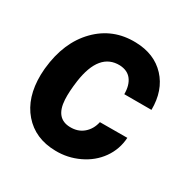

<svg xmlns="http://www.w3.org/2000/svg" viewBox="-130 -656 772 786"><g transform="rotate(30 255.5 -263.5)"><path d="M232.9 -103.5Q271 -102.5 296.4 -124.3Q321.8 -146 329.6 -182.1L459 -182.6Q455.6 -127 424.1 -82.5Q392.6 -38.1 340.1 -13.2Q287.6 11.7 229.5 10.3Q133.3 8.8 77.1 -56.2Q21 -121.1 22.9 -229L24.4 -255.9L24.9 -261.2Q38.1 -390.1 111.8 -465.6Q185.5 -541 293.9 -538.1Q383.3 -536.1 435.8 -479.7Q488.3 -423.3 487.3 -331.1H358.9Q358.9 -373.5 340.3 -397.9Q321.8 -422.4 284.7 -424.3Q186 -427.2 165 -280.3Q157.7 -227.1 159.7 -190.4Q164.6 -105 232.9 -103.5Z"/></g></svg>

Font: RobotoInd
Style: Bold Italic
Weight: 700
Italic angle: -12°
Designer: Google
Version: Version 2.001150; 2014